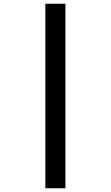

<svg xmlns="http://www.w3.org/2000/svg" viewBox="-20 -777 591 1024"><path d="M222 227H329V-757H222Z"/></svg>

Font: Noto Sans
Style: Bold Italic
Weight: 700
Italic angle: -12°
Designer: Monotype Design Team
Foundry: Monotype Imaging Inc.
Version: Version 2.013